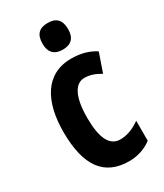

<svg xmlns="http://www.w3.org/2000/svg" viewBox="-194 -837 786 923"><g transform="rotate(-30 199.5 -376.0)"><path d="M232 -762C183 -762 161 -737 161 -687C161 -639 186 -614 232 -614C279 -614 303 -639 303 -687C303 -736 281 -762 232 -762ZM241 10C286 10 331 -4 366 -31V-142C330 -116 293 -102 256 -102C198 -102 169 -158 169 -271C169 -384 199 -445 253 -445C283 -445 311 -435 341 -417L377 -521C339 -545 297 -557 244 -557C100 -557 36 -437 36 -270C36 -80 104 10 241 10Z"/></g></svg>

Font: Noto Sans Myanmar UI ExtraCondensed
Style: Bold
Weight: 700
Width: 2
Designer: Monotype Design Team
Foundry: Monotype Imaging Inc.
Version: Version 2.103